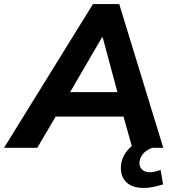

<svg xmlns="http://www.w3.org/2000/svg" viewBox="-71 -725 850 942"><path d="M0 0ZM-51 0 385 -705H514L730 0H578L535 -153H202L112 0ZM429 -541 273 -273H505L433 -541ZM633 197Q579 197 550.5 170.5Q522 144 522 100Q522 51 555 12Q588 -27 638 -45L676 0Q642 13 627.5 34Q613 55 613 75Q613 95 627 107.5Q641 120 663 120Q677 120 689.5 117Q702 114 717 109L729 180Q701 188 679.5 192.5Q658 197 633 197Z"/></svg>

Font: Winston
Style: Bold Italic
Weight: 700
Italic angle: -9°
Designer: Original fonts by Vernon Adams / Changes by Cristiano Sobral
Foundry: Original fonts by Vernon Adams / Changes by Cristiano Sobral
Version: Version 2.503;July 17, 2020;FontCreator 13.0.0.2655 64-bit